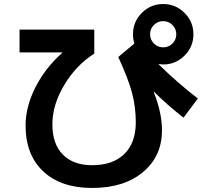

<svg xmlns="http://www.w3.org/2000/svg" viewBox="-20 -870 1040 953"><path d="M77 -723H448V-604Q357 -546 298.5 -447.5Q240 -349 240 -253Q240 -155 292 -102.5Q344 -50 437 -50Q540 -50 597 -105.5Q654 -161 654 -263Q654 -338 635.5 -408.5Q617 -479 567 -587L647 -654Q640 -675 640 -700Q640 -762 684 -806Q728 -850 790 -850Q852 -850 896 -806Q940 -762 940 -700Q940 -638 896 -594Q852 -550 790 -550Q782 -550 766 -552Q864 -456 962 -381L891 -286Q812 -347 744 -415L743 -413Q784 -311 784 -223Q784 -95 690 -16Q596 63 437 63Q283 63 195 -19Q107 -101 107 -247Q107 -339 155 -435Q203 -531 289 -608L288 -610H77ZM836 -654Q855 -673 855 -700Q855 -727 836 -746Q817 -765 790 -765Q763 -765 744 -746Q725 -727 725 -700Q725 -673 744 -654Q763 -635 790 -635Q817 -635 836 -654Z"/></svg>

Font: M PLUS 1p
Style: Bold
Weight: 700
Version: Version 1.062